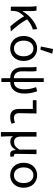

<svg xmlns="http://www.w3.org/2000/svg" viewBox="1504 -2477 1192 4240"><g transform="rotate(90 2100.0 -357.0)"><path d="M673 0C581 -101 469 -240 407 -359C482 -424 559 -467 632 -487L622 -581C477 -546 322 -421 229 -260H225V-434C225 -484 222 -536 214 -567H115C125 -516 127 -456 127 -410V0H220V-30C220 -103 236 -160 264 -201C289 -235 314 -266 340 -294C401 -182 493 -68 561 10Z M1007 -664 1076 -653 1165 -915 1062 -933ZM774 -283C774 -95 901 14 1050 14C1200 14 1326 -95 1326 -283C1326 -472 1200 -581 1050 -581C901 -581 774 -472 774 -283ZM1223 -283C1223 -155 1156 -69 1050 -69C944 -69 877 -155 877 -283C877 -411 944 -499 1050 -499C1156 -499 1223 -411 1223 -283Z M2046 -302C2046 -402 2030 -485 1995 -581L1904 -558C1941 -455 1952 -385 1952 -298C1952 -146 1893 -73 1791 -68V-727H1707V-67C1606 -69 1555 -138 1555 -245C1555 -285 1557 -371 1557 -434C1557 -484 1556 -528 1550 -567H1458C1465 -508 1466 -456 1466 -410V-252C1466 -96 1543 11 1707 14V208H1791V14C1952 8 2046 -105 2046 -302Z M2385 -192C2385 -57 2438 14 2566 14C2629 14 2673 0 2713 -17L2688 -91C2652 -76 2616 -69 2589 -69C2516 -69 2479 -104 2479 -185C2479 -296 2484 -440 2486 -567H2193V-486H2385Z M2897 -567V219H2997C2991 126 2990 68 2989 -49C3019 1 3062 11 3113 11C3181 11 3245 -26 3289 -107H3293C3298 -16 3328 14 3388 14C3412 14 3431 10 3445 5L3431 -71C3420 -69 3416 -69 3410 -69C3392 -69 3377 -81 3377 -110C3377 -245 3381 -415 3384 -567H3284V-192C3225 -91 3171 -72 3114 -72C3032 -72 2996 -125 2996 -229V-567Z M3574 -283C3574 -95 3701 14 3850 14C4000 14 4126 -95 4126 -283C4126 -472 4000 -581 3850 -581C3701 -581 3574 -472 3574 -283ZM4023 -283C4023 -155 3956 -69 3850 -69C3744 -69 3677 -155 3677 -283C3677 -411 3744 -499 3850 -499C3956 -499 4023 -411 4023 -283Z"/></g></svg>

Font: Kawkab Mono Light
Style: Bold
Weight: 400
Monospace: yes
Designer: Abdullah Arif
Foundry: Abdullah Arif
Version: Version 1.000;PS 000.500;hotconv 1.0.88;makeotf.lib2.5.64775